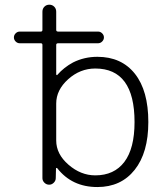

<svg xmlns="http://www.w3.org/2000/svg" viewBox="-20 -793 684 802"><path d="M542 -283.2Q542 -506.8 377.9 -506.8Q314.5 -506.8 264.6 -461.9Q214.8 -417 214.8 -360.4V-206.1Q214.8 -149.4 266.1 -105Q317.4 -60.5 377.9 -60.5Q457 -60.5 499.5 -116.7Q542 -172.9 542 -283.2ZM62.5 -612.3Q52.7 -612.3 45.4 -619.6Q38.1 -627 38.1 -636.7Q38.1 -646.5 45.4 -653.8Q52.7 -661.1 62.5 -661.1H150.4Q157.2 -661.1 157.2 -668V-744.1Q157.2 -756.8 165.5 -765.1Q173.8 -773.4 186 -773.4Q198.2 -773.4 206.5 -765.1Q214.8 -756.8 214.8 -744.1V-668Q214.8 -661.1 222.7 -661.1H389.6Q399.4 -661.1 406.7 -653.8Q414.1 -646.5 414.1 -636.7Q414.1 -627 406.7 -619.6Q399.4 -612.3 389.6 -612.3H222.7Q214.8 -612.3 214.8 -605.5V-482.4Q214.8 -480.5 216.8 -479.5Q218.8 -478.5 219.7 -480.5Q247.1 -511.7 285.2 -532.2Q332 -555.7 386.7 -555.7Q487.3 -555.7 543.5 -484.9Q599.6 -414.1 599.6 -283.2Q599.6 -155.3 542.5 -83.5Q485.4 -11.7 386.7 -11.7Q280.3 -11.7 218.8 -90.8Q216.8 -91.8 215.3 -91.3Q213.9 -90.8 213.9 -89.8L212.9 -48.8Q212.9 -38.1 204.6 -29.8Q196.3 -21.5 185.5 -21.5Q173.8 -21.5 165.5 -29.8Q157.2 -38.1 157.2 -48.8V-605.5Q157.2 -612.3 150.4 -612.3Z"/></svg>

Font: Gen Jyuu Gothic Light
Style: Regular
Weight: 200
Designer: [Source Han Sans]
Ryoko NISHIZUKA  (kana & ideographs); Paul D. Hunt (Latin, Greek & Cyrillic); Wenlong ZHANG  (bopomofo
Version: Version 1.002.20150607